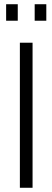

<svg xmlns="http://www.w3.org/2000/svg" viewBox="-20 -888 248 908"><path d="M74 0V-686H134V0ZM9 -790V-868H64V-790ZM144 -790V-868H199V-790Z"/></svg>

Font: Archivo Condensed ExtraLight
Style: Regular
Weight: 250
Width: 3
Designer: Hector Gatti
Foundry: Omnibus-Type
Version: Version 2.001